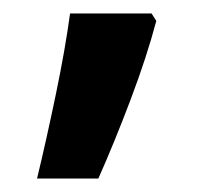

<svg xmlns="http://www.w3.org/2000/svg" viewBox="-20 -136 319 285"><path d="M212 -105Q198 -52 174 11.5Q150 75 126 129H35Q49 71 63 3.5Q77 -64 84 -116H205Z"/></svg>

Font: Noto Sans Gujarati SemiBold
Style: Regular
Weight: 600
Designer: Jelle Bosma - Monotype Design Team, Universal Thirst
Foundry: Monotype Imaging Inc.
Version: Version 2.106; ttfautohint (v1.8.4.7-5d5b)